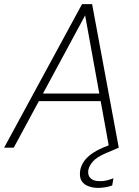

<svg xmlns="http://www.w3.org/2000/svg" viewBox="-30 -720 680 936"><path d="M-10 0 370 -700H419L549 0H502L385 -645L37 0ZM136 -227 158 -264H474L482 -227ZM447 196Q424 196 401.5 188Q379 180 367.5 161.5Q356 143 361 110Q365 89 377.5 69.5Q390 50 414 32Q438 14 476 -2L539 -27L549 0L481 29Q441 47 423.5 66.5Q406 86 401 107Q396 133 410.5 148Q425 163 454 163Q473 164 490.5 159.5Q508 155 523 149L517 184Q502 190 483.5 193Q465 196 447 196Z"/></svg>

Font: DM Sans 9pt ExtraLight
Style: Italic
Weight: 250
Italic angle: -10°
Version: Version 4.004;gftools[0.9.30]